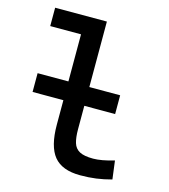

<svg xmlns="http://www.w3.org/2000/svg" viewBox="-111 -820 807 917"><g transform="rotate(15 293.0 -361.0)"><path d="M47.9 -315.9V-408.7H200.2V-641.6H47.9V-732.4H303.7V-408.7H456.1V-315.9H303.7V-200.2Q303.7 -159.2 311.5 -133.3Q319.3 -107.4 342 -95.2Q364.7 -83 409.2 -83Q449.7 -83 512.7 -101.6L524.4 -10.7Q484.9 0 448.5 4.9Q412.1 9.8 370.1 9.8Q280.3 9.8 240.2 -39.1Q200.2 -87.9 200.2 -195.3V-315.9Z"/></g></svg>

Font: Cascadia Code NF
Style: Regular
Weight: 400
Monospace: yes
Designer: Aaron Bell
Foundry: Saja Typeworks
Version: Version 2404.023; ttfautohint (v1.8.4)